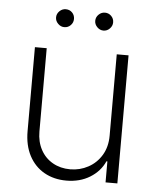

<svg xmlns="http://www.w3.org/2000/svg" viewBox="-51 -741 643 792"><g transform="rotate(5 270.0 -345.0)"><path d="M415 -530.3H463.9V0H415V-86.9H411.1Q392.1 -44.4 350.3 -18.8Q308.6 6.8 252.9 6.8Q201.2 6.8 161.1 -15.9Q121.1 -38.6 98.6 -81.3Q76.2 -124 76.2 -182.6V-530.3H125V-185.5Q125 -142.6 142.8 -109.9Q160.6 -77.1 192.4 -59.1Q224.1 -41 264.6 -41Q304.7 -41 339.1 -59.6Q373.5 -78.1 394.3 -112.5Q415 -147 415 -193.4ZM152.3 -660.2Q152.3 -675.3 163.6 -686.3Q174.8 -697.3 189.5 -697.3Q205.6 -697.3 216.1 -686.5Q226.6 -675.8 226.6 -660.2Q226.6 -645 215.8 -634Q205.1 -623 189.5 -623Q174.8 -623 163.6 -634.3Q152.3 -645.5 152.3 -660.2ZM314.5 -660.2Q314.5 -675.3 325.7 -686.3Q336.9 -697.3 351.6 -697.3Q367.2 -697.3 377.9 -686.5Q388.7 -675.8 388.7 -660.2Q388.7 -645.5 377.7 -634.3Q366.7 -623 351.6 -623Q336.9 -623 325.7 -634.3Q314.5 -645.5 314.5 -660.2Z"/></g></svg>

Font: Pretendard ExtraLight
Style: Regular
Weight: 200
Designer: Base glyphs from Inter by Rasmus Andersson; Hangeul glyphs from Noto Sans CJK(Source Han Sans) by Jang Soo-young and Kan
Foundry: Kil Hyung-jin
Version: Version 1.309